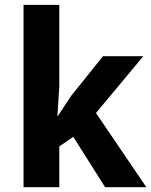

<svg xmlns="http://www.w3.org/2000/svg" viewBox="-20 -780 630 800"><path d="M221.2 -296.9 275.9 -379.9 409.2 -545.9H577.1L379.9 -309.1L589.8 0H418L285.2 -210L227.1 -169.9V0H78.1V-759.8H227.1V-420.9L219.2 -296.9Z"/></svg>

Font: Droid Sans
Style: Bold
Weight: 700
Foundry: Ascender Corporation
Version: Version 1.00 build 112